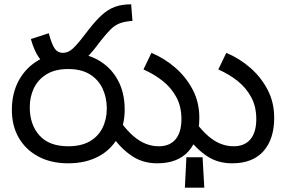

<svg xmlns="http://www.w3.org/2000/svg" viewBox="-20 -745 1326 890"><path d="M265 -425Q236 -425 209.5 -436Q183 -447 161 -477.5Q139 -508 123 -564L206 -591Q221 -536 235 -518Q249 -500 271 -500Q291 -500 308.5 -512.5Q326 -525 358 -565L389 -605Q423 -649 451.5 -675Q480 -701 512 -713Q544 -725 588 -725L594 -648Q559 -646 535.5 -637Q512 -628 492.5 -608.5Q473 -589 447 -556L424 -526Q396 -490 371 -468Q346 -446 320.5 -435.5Q295 -425 265 -425ZM35 -236Q35 -314 68 -373.5Q101 -433 159.5 -466.5Q218 -500 296 -500Q375 -500 433.5 -467.5Q492 -435 525 -376Q558 -317 558 -237Q558 -163 526 -106.5Q494 -50 435 -19Q376 12 296 12Q217 12 158.5 -19Q100 -50 67.5 -105.5Q35 -161 35 -236ZM118 -248Q118 -167 163 -117Q208 -67 296 -67Q356 -67 395.5 -89.5Q435 -112 455 -152Q475 -192 475 -242Q475 -293 455.5 -334.5Q436 -376 396.5 -400.5Q357 -425 296 -425Q235 -425 195.5 -400.5Q156 -376 137 -336Q118 -296 118 -248ZM709 12Q642 12 591.5 -22Q541 -56 502 -111L542 -176Q570 -139 597.5 -115Q625 -91 654.5 -79Q684 -67 716 -67Q767 -67 794 -99.5Q821 -132 821 -193Q821 -251 797.5 -294.5Q774 -338 734.5 -369.5Q695 -401 645 -423L682 -500Q744 -474 794 -430Q844 -386 874 -328Q904 -270 904 -199Q904 -100 854 -44Q804 12 709 12ZM837 125 844 -16H919L927 125ZM1056 12Q989 12 938.5 -22Q888 -56 849 -111L889 -176Q917 -139 944.5 -115Q972 -91 1001.5 -79Q1031 -67 1063 -67Q1114 -67 1141 -99.5Q1168 -132 1168 -193Q1168 -251 1144.5 -294.5Q1121 -338 1081.5 -369.5Q1042 -401 992 -423L1029 -500Q1091 -474 1141 -430Q1191 -386 1221 -328Q1251 -270 1251 -199Q1251 -100 1201 -44Q1151 12 1056 12Z"/></svg>

Font: telugu25
Style: Book
Weight: 400
Designer: Jelle Bosma - Monotype Design Team
Foundry: Monotype Imaging Inc.
Version: Version 2.003